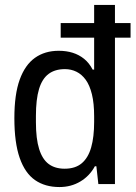

<svg xmlns="http://www.w3.org/2000/svg" viewBox="-20 -743 547 775"><path d="M220 12Q162 12 121.5 -16Q81 -44 59.5 -105.5Q38 -167 38 -266Q38 -362 59.5 -421.5Q81 -481 121 -509.5Q161 -538 217 -538Q248 -538 273.5 -530Q299 -522 319.5 -505.5Q340 -489 354 -462H360V-723H444V0H377L369 -72H363Q342 -33 304.5 -10.5Q267 12 220 12ZM241 -62Q284 -62 310 -84Q336 -106 348 -148Q360 -190 360 -251V-273Q360 -326 351 -362.5Q342 -399 326 -421Q310 -443 288.5 -453.5Q267 -464 242 -464Q202 -464 176 -444.5Q150 -425 137.5 -383.5Q125 -342 125 -275V-250Q125 -183 138 -141.5Q151 -100 176.5 -81Q202 -62 241 -62ZM225 -591V-650H507V-591Z"/></svg>

Font: Archivo SemiCondensed
Style: Regular
Weight: 400
Width: 4
Designer: Hector Gatti
Foundry: Omnibus-Type
Version: Version 2.001